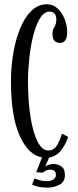

<svg xmlns="http://www.w3.org/2000/svg" viewBox="-20 -731 367 902"><path d="M203.5 150.5Q177 150.5 157.5 145.5Q138 140.5 130.5 136.5L142.5 107Q148 110 164 115Q180 120 202 120Q218 120 230.2 112.5Q242.5 105 242.5 91Q242.5 75.5 234.2 70.8Q226 66 215 66Q206.5 66 197.2 69.5Q188 73 182 80L150 78L177.5 8.5Q113 -3 72.2 -93.8Q31.5 -184.5 31.5 -349Q31.5 -414 42 -478.2Q52.5 -542.5 73.8 -595.2Q95 -648 126.8 -679.5Q158.5 -711 200.5 -711Q229.5 -711 250.8 -691Q272 -671 283.8 -640.8Q295.5 -610.5 295.5 -580Q295.5 -529.5 262 -529.5Q226.5 -529.5 226.5 -572Q226.5 -592 235.5 -604.5Q244.5 -617 244.5 -641Q244.5 -659 235.2 -667.8Q226 -676.5 213.5 -676.5Q187 -676.5 167.8 -645Q148.5 -613.5 136 -563.2Q123.5 -513 117.5 -456.5Q111.5 -400 111.5 -350Q111.5 -251.5 123.8 -178.2Q136 -105 157.2 -64.5Q178.5 -24 206 -24Q233.5 -24 248.2 -49Q263 -74 271 -103L300.5 -88Q288.5 -52.5 266.8 -24.5Q245 3.5 211 9L192 52Q194 49 205.8 44.2Q217.5 39.5 233 39.5Q252 39.5 268.5 51Q285 62.5 285 91.5Q285 123.5 259 137Q233 150.5 203.5 150.5Z"/></svg>

Font: Imbue 10pt
Style: Regular
Weight: 400
Designer: Tyler Finck
Foundry: Etcetera Type Company
Version: Version 1.102; ttfautohint (v1.8.3)